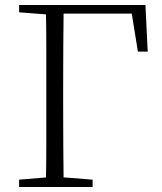

<svg xmlns="http://www.w3.org/2000/svg" viewBox="-20 -743 643 763"><path d="M162 0Q164 -83 164 -166Q164 -249 164 -332V-390Q164 -474 164 -557.5Q164 -641 162 -723H233Q232 -641 231.5 -557.5Q231 -474 231 -390V-332Q231 -249 231.5 -166Q232 -83 233 0ZM198 -689V-723H558L567 -538H528L498 -723L531 -689ZM56 0V-29L188 -40H209L348 -29V0ZM56 -694V-723H198V-684H188Z"/></svg>

Font: Noto Serif TC
Style: Regular
Weight: 200
Designer: Ryoko NISHIZUKA 西塚涼子 (kana & ideographs); Frank Grießhammer (Latin, Greek & Cyrillic); Wenlong ZHANG 张文龙 (bopomofo); San
Foundry: Adobe
Version: Version 2.001;hotconv 1.1.0;makeotfexe 2.6.0